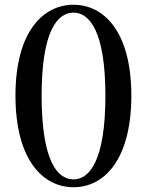

<svg xmlns="http://www.w3.org/2000/svg" viewBox="-20 -771 618 807"><path d="M289 16C416 16 532 -97 532 -369C532 -639 416 -751 289 -751C162 -751 45 -639 45 -369C45 -97 162 16 289 16ZM289 -17C220 -17 155 -97 155 -369C155 -638 220 -718 289 -718C357 -718 423 -637 423 -369C423 -98 357 -17 289 -17Z"/></svg>

Font: Noto Serif CJK JP SemiBold
Style: Regular
Weight: 600
Designer: Ryoko NISHIZUKA 西塚涼子 (kana & ideographs); Frank Grießhammer (Latin, Greek & Cyrillic); Wenlong ZHANG 张文龙 (bopomofo); San
Foundry: Adobe
Version: Version 2.001;hotconv 1.1.0;makeotfexe 2.6.0